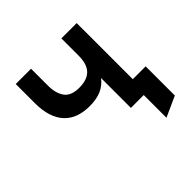

<svg xmlns="http://www.w3.org/2000/svg" viewBox="-172 -671 998 998"><g transform="rotate(-45 327.0 -172.0)"><path d="M506 167V0H457.5V-98.5H618.5V116ZM411.5 0V-219.5Q388 -188.5 353 -173Q318 -157.5 266.5 -157.5Q221.5 -157.5 186.2 -170.5Q151 -183.5 126.5 -209.8Q102 -236 89 -276Q76 -316 76 -370V-511H188.5V-387Q188.5 -329.5 212.8 -296.5Q237 -263.5 296 -263.5Q332 -263.5 358 -275.2Q384 -287 397.8 -313.8Q411.5 -340.5 411.5 -385V-511H524V0Z"/></g></svg>

Font: Overpass SemiBold
Style: Regular
Weight: 600
Designer: Delve Withrington, Dave Bailey, Thomas Jockin
Foundry: Delve Fonts LLC
Version: Version 4.000